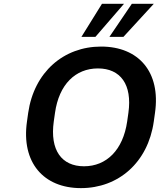

<svg xmlns="http://www.w3.org/2000/svg" viewBox="-20 -973 835 1004"><path d="M403.3 10.7C598.6 10.7 753.9 -122.6 784.2 -337.9L790.5 -382.8C821.3 -596.7 704.6 -729.5 508.8 -729.5C313 -729.5 158.2 -596.2 127.4 -382.8L121.1 -337.9C90.3 -123.5 207.5 10.7 403.3 10.7ZM419.4 -103.5C302.2 -103.5 240.2 -188 261.2 -337.9L267.6 -382.8C288.6 -532.2 375 -615.2 492.2 -615.2C609.9 -615.2 672.4 -531.2 651.4 -382.8L645 -337.9C623.5 -188.5 536.6 -103.5 419.4 -103.5ZM479 -780.3 628.4 -953.1H513.2L405.8 -780.3ZM625.5 -780.3 784.2 -953.1H669.4L552.2 -780.3Z"/></svg>

Font: Winston SemiBold
Style: Italic
Weight: 600
Italic angle: -8.13011°
Designer: Vernon Adams, Kim Jin-seong, David Berlow, Cristiano Sobral
Foundry: The Winston Project Authors
Version: Version 3.004